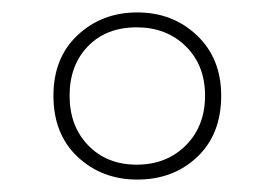

<svg xmlns="http://www.w3.org/2000/svg" viewBox="-20 -810 442 309"><path d="M201 -521Q144 -521 105 -557.5Q66 -594 66 -656Q66 -717 105 -753.5Q144 -790 201 -790Q258 -790 297 -753Q336 -716 336 -656Q336 -594 297.5 -557.5Q259 -521 201 -521ZM200 -545Q248 -545 279 -576Q310 -607 310 -656Q310 -705 279 -735.5Q248 -766 200 -766Q151 -766 121.5 -735.5Q92 -705 92 -656Q92 -607 122 -576Q152 -545 200 -545Z"/></svg>

Font: Noto Sans Malayalam UI SemiCondensed Thin
Style: Regular
Weight: 100
Width: 4
Designer: Jelle Bosma - Monotype Design Team
Foundry: Monotype Imaging Inc.
Version: Version 2.104; ttfautohint (v1.8.4.7-5d5b)